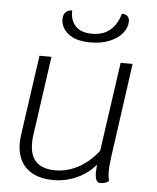

<svg xmlns="http://www.w3.org/2000/svg" viewBox="-55 -821 718 877"><g transform="rotate(5 304.5 -382.0)"><path d="M476 -113Q471 -75 471 -52Q471 -30 476 -7Q458 5 439 5Q425 5 419 -6.5Q413 -18 413 -43Q413 -51 415 -77Q380 -36 329.5 -13Q279 10 223 10Q142 10 98.5 -30.5Q55 -71 55 -145Q55 -163 58 -184L110 -550H165L113 -182Q111 -170 111 -148Q111 -35 228 -35Q282 -35 333 -62.5Q384 -90 424 -142L482 -550H537ZM200 -726Q200 -746 211 -757.5Q222 -769 241 -769Q239 -725 264 -698Q289 -671 341 -671Q392 -671 424 -699Q456 -727 468 -774Q485 -774 494 -766Q503 -758 503 -742Q503 -714 483 -688.5Q463 -663 425 -647Q387 -631 336 -631Q269 -631 234.5 -659Q200 -687 200 -726Z"/></g></svg>

Font: Krub Light
Style: Italic
Weight: 300
Italic angle: -8°
Designer: Ekaluck Peanpanawate
Foundry: Cadson Demak Co.,Ltd.
Version: Version 1.000; ttfautohint (v1.6)